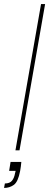

<svg xmlns="http://www.w3.org/2000/svg" viewBox="-48 -740 242 945"><path d="M28 0 154 -720H174L48 0ZM-28 185 -24 163Q0 163 11 149.5Q22 136 26 113L29 101H-3L4 57H57Q56 68 54.5 80Q53 92 51 102Q41 155 20 170Q-1 185 -28 185Z"/></svg>

Font: DM Sans Thin
Style: Italic
Weight: 250
Italic angle: -10°
Designer: Colophon Foundry, Jonny Pinhorn
Foundry: Colophon Foundry
Version: Version 4.004;gftools[0.9.30]